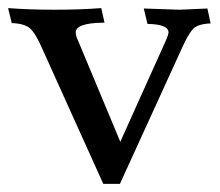

<svg xmlns="http://www.w3.org/2000/svg" viewBox="-42 -454 543 474"><path d="M401 -430 470 -433 478 -396H474Q445 -394 434 -382Q423 -370 408 -337L254 0H213L64 -330Q46 -372 32 -384Q18 -396 -13 -397L-22 -434Q30 -430 93 -430Q156 -430 208 -434L216 -398H212Q145 -397 145 -374Q145 -365 151 -353L255 -104L368 -355Q374 -369 374 -374Q374 -394 322 -395L313 -433Z"/></svg>

Font: Lusitana
Style: Regular
Weight: 400
Designer: Ana Paula Megda
Foundry: Ana Paula Megda
Version: Version 1.001; ttfautohint (v1.4.1)